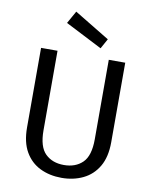

<svg xmlns="http://www.w3.org/2000/svg" viewBox="-101 -1014 873 1103"><g transform="rotate(10 335.5 -462.5)"><path d="M335 15Q265 15 209.5 -12Q154 -39 122 -94.5Q90 -150 90 -236V-700H186V-236Q186 -140 227 -100Q268 -60 335 -60Q403 -60 444 -100Q485 -140 485 -236V-700H581V-236Q581 -150 548.5 -94.5Q516 -39 460 -12Q404 15 335 15ZM427 -757 212 -867 253 -940 459 -815Z"/></g></svg>

Font: Orienta
Style: Regular
Weight: 400
Designer: Eduardo Rodriguez Tunni
Foundry: Eduardo Rodriguez Tunni
Version: Version 1.002; ttfautohint (v1.8.4.7-5d5b);gftools[0.9.23]